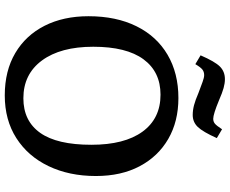

<svg xmlns="http://www.w3.org/2000/svg" viewBox="-99 -850 963 805"><g transform="rotate(90 382.5 -447.5)"><path d="M380 14Q277 14 202.5 -30Q128 -74 88 -153Q48 -232 48 -337Q48 -453 90 -538Q132 -623 209.5 -668.5Q287 -714 391 -714Q489 -714 562.5 -671.5Q636 -629 677 -551.5Q718 -474 718 -368Q718 -256 676.5 -169.5Q635 -83 559 -34.5Q483 14 380 14ZM392 -64Q487 -64 537 -134.5Q587 -205 587 -349Q587 -488 532 -563.5Q477 -639 377 -639Q281 -639 228.5 -567.5Q176 -496 176 -357Q176 -220 233.5 -142Q291 -64 392 -64ZM462 -774Q442 -774 421 -779.5Q400 -785 370 -798Q341 -809 323 -815.5Q305 -822 295 -822Q281 -822 271.5 -814.5Q262 -807 249 -785L212 -807Q238 -867 259 -888Q280 -909 312 -909Q329 -909 349 -903.5Q369 -898 401 -884Q459 -860 478 -860Q490 -860 498.5 -867Q507 -874 522 -897L559 -875Q533 -817 512.5 -795.5Q492 -774 462 -774Z"/></g></svg>

Font: Literata 12pt Medium
Style: Regular
Weight: 500
Designer: Latin by Veronika Burian and Jose Scaglione. Greek by Irene Vlachou. Cyrillic by Vera Evstafieva.
Foundry: TypeTogether
Version: Version 3.002